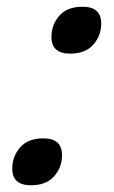

<svg xmlns="http://www.w3.org/2000/svg" viewBox="-20 -542 339 571"><path d="M225.5 -522Q281 -522 281 -472Q281 -436 257.5 -409.2Q234 -382.5 188.5 -382.5Q133 -382.5 133 -432Q133 -468.5 156.5 -495.2Q180 -522 225.5 -522ZM109 -130.5Q164.5 -130.5 164.5 -80.5Q164.5 -44.5 141 -17.8Q117.5 9 72 9Q16.5 9 16.5 -40.5Q16.5 -77 40 -103.8Q63.5 -130.5 109 -130.5Z"/></svg>

Font: Newsreader 6pt
Style: Italic
Weight: 400
Italic angle: -17°
Designer: Hugues Gentile
Foundry: Production Type
Version: Version 1.003; ttfautohint (v1.8.3)